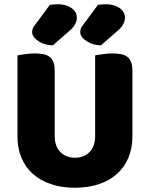

<svg xmlns="http://www.w3.org/2000/svg" viewBox="-20 -866 704 902"><path d="M602 -224Q602 -170 583.5 -125.5Q565 -81 530 -49.5Q495 -18 445 -1Q395 16 332 16Q269 16 219 -1Q169 -18 134 -49.5Q99 -81 80.5 -125.5Q62 -170 62 -224V-606Q73 -608 97 -611.5Q121 -615 143 -615Q166 -615 183.5 -611.5Q201 -608 213 -599Q225 -590 231 -574Q237 -558 237 -532V-227Q237 -179 263.5 -152Q290 -125 332 -125Q375 -125 401 -152Q427 -179 427 -227V-606Q438 -608 462 -611.5Q486 -615 508 -615Q531 -615 548.5 -611.5Q566 -608 578 -599Q590 -590 596 -574Q602 -558 602 -532ZM214 -843Q232 -846 252 -846Q290 -846 315.5 -828.5Q341 -811 341 -782Q341 -750 305 -720L228 -653Q214 -653 197 -657Q180 -661 165.5 -669.5Q151 -678 141 -689.5Q131 -701 131 -716Q131 -731 140 -743ZM440 -843Q458 -846 478 -846Q516 -846 541.5 -828.5Q567 -811 567 -782Q567 -750 531 -720L454 -653Q440 -653 423 -657Q406 -661 391.5 -669.5Q377 -678 367 -689.5Q357 -701 357 -716Q357 -731 366 -743Z"/></svg>

Font: Baloo Bhai
Style: Regular
Weight: 400
Designer: Supriya Tembe, Noopur Datye and Ek Type
Foundry: Ek Type
Version: Version 1.443;PS 1.000;hotconv 16.6.51;makeotf.lib2.5.65220;